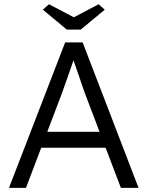

<svg xmlns="http://www.w3.org/2000/svg" viewBox="-20 -904 710 924"><path d="M23.3 0 293.6 -700H377.7L646.7 0H561.7L390.6 -449.7Q387.6 -456.7 379.4 -481.1Q371.2 -505.6 360.4 -536.9Q349.6 -568.2 339.6 -596.7Q329.5 -625.2 323.8 -640L342.8 -640.3Q336.8 -623 327.6 -596.3Q318.5 -569.6 308.3 -540.5Q298.1 -511.3 289.1 -486.3Q280.1 -461.3 274.8 -446.7L105 0ZM136.6 -192.9 165.8 -269.6H496.9L530.1 -192.9ZM301.9 -761.4 186.3 -857.3 215.6 -883.6 347.8 -814.2H322.9L454.8 -883.6L484 -857.3L368.4 -761.4Z"/></svg>

Font: Lexend Medium
Style: Regular
Weight: 500
Designer: Bonnie Shaver-Troup, Thomas Jockin
Foundry: Lexend
Version: Version 1.005